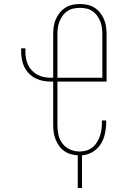

<svg xmlns="http://www.w3.org/2000/svg" viewBox="-20 -763 640 953"><path d="M387 170H366V8Q348 7 330.5 2Q313 -3 298 -14Q283 -25 272.5 -40Q262 -55 255.5 -72Q249 -89 246.5 -107Q244 -125 244 -143V-358H235Q215 -358 195 -361.5Q175 -365 157 -374Q139 -383 124.5 -397.5Q110 -412 101 -430Q92 -448 88.5 -468Q85 -488 85 -508V-523H106V-508Q106 -491 109 -473.5Q112 -456 119.5 -440.5Q127 -425 139.5 -412Q152 -399 167.5 -391Q183 -383 200.5 -380Q218 -377 235 -377H244V-592Q244 -611 246.5 -630Q249 -649 256.5 -666.5Q264 -684 276 -699Q288 -714 304 -724.5Q320 -735 338.5 -739Q357 -743 377 -743Q396 -743 414.5 -739Q433 -735 449.5 -724.5Q466 -714 477.5 -699Q489 -684 496.5 -666.5Q504 -649 506.5 -630Q509 -611 509 -592V-358H265V-143Q265 -119 270 -94.5Q275 -70 290 -50.5Q305 -31 328 -21Q351 -11 375 -11Q393 -11 409.5 -16Q426 -21 439.5 -32Q453 -43 462 -58Q471 -73 476.5 -89.5Q482 -106 484 -123Q486 -140 486 -157V-165H507V-156Q507 -128 501 -100Q495 -72 480 -48Q465 -24 440 -9Q415 6 387 8ZM488 -377V-592Q488 -608 486 -624.5Q484 -641 478 -656Q472 -671 462.5 -684.5Q453 -698 439 -707.5Q425 -717 409 -720.5Q393 -724 377 -724Q360 -724 344 -720.5Q328 -717 314 -707.5Q300 -698 290.5 -684.5Q281 -671 275 -656Q269 -641 267 -624.5Q265 -608 265 -592V-377Z"/></svg>

Font: Iosevka Thin Extended
Style: Regular
Weight: 100
Width: 7
Monospace: yes
Designer: Belleve Invis
Foundry: Belleve Invis
Version: Version 32.5.0; ttfautohint (v1.8.4)